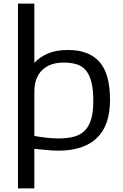

<svg xmlns="http://www.w3.org/2000/svg" viewBox="-20 -828 682 1068"><path d="M80 -808H171V-478Q200 -510 245.5 -530Q291 -550 358 -550Q475 -550 533.5 -483.5Q592 -417 592 -273Q592 -130 518.5 -60Q445 10 305 10Q272 10 235.5 6Q199 2 171 0V220H80ZM305 -58Q354 -58 390.5 -67.5Q427 -77 451 -101Q475 -125 487 -165Q499 -205 499 -266Q499 -328 489 -369Q479 -410 459 -435Q439 -460 407.5 -470Q376 -480 334 -480Q258 -480 214.5 -438Q171 -396 171 -316V-72Q201 -66 237.5 -62Q274 -58 305 -58Z"/></svg>

Font: Encode Sans Wide
Style: Regular
Weight: 400
Designer: Pablo Impallari, Andres Torresi
Foundry: Pablo Impallari, Andres Torresi
Version: Version 1.000; ttfautohint (v1.00) -l 8 -r 50 -G 200 -x 14 -